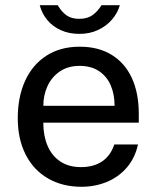

<svg xmlns="http://www.w3.org/2000/svg" viewBox="-20 -706 603 736"><path d="M290.4 -65.4Q338.9 -65.4 371.3 -87.2Q403.6 -108.9 418.2 -152.2H509Q497.4 -99.6 465.6 -63.1Q433.8 -26.6 388.7 -8.3Q343.7 10 292.2 10Q219.9 10 164.6 -21.7Q109.2 -53.3 78.7 -112.8Q48.1 -172.3 48.1 -253.2Q48.1 -334.5 76.4 -396.5Q104.8 -458.4 158.2 -492.7Q211.6 -527 285.5 -527Q357.5 -527 408.3 -495.6Q459.2 -464.2 485.6 -406.6Q512 -348.9 512 -270.2V-235.9H146Q145.8 -186.5 162 -148Q178.1 -109.5 210.6 -87.4Q243.1 -65.4 290.4 -65.4ZM419.2 -300.5Q419.2 -344.9 404.2 -379.3Q389.2 -413.8 359.1 -433.7Q329 -453.5 284.9 -453.5Q240.1 -453.5 208.6 -431.6Q177.2 -409.8 161.6 -374.8Q145.9 -339.8 146.2 -300.5ZM284.3 -576.1Q244.9 -576.1 213.4 -590.2Q181.9 -604.3 161.3 -629.2Q140.7 -654 132.3 -686.1H201.1Q203.2 -682.2 204.5 -680.9Q217.1 -660.2 235.4 -647Q253.8 -633.8 284.3 -633.8Q315.2 -633.8 335.2 -648.4Q355.1 -663 369.1 -686.1H439.4Q430.8 -656.1 409.4 -631.1Q388 -606.1 356 -591.1Q324 -576.1 284.3 -576.1Z"/></svg>

Font: Public Sans VF
Style: Regular
Weight: 400
Designer: Pablo Impallari, Rodrigo Fuenzalida (Modified by Dan O. Williams and USWDS)
Version: Version 1.003